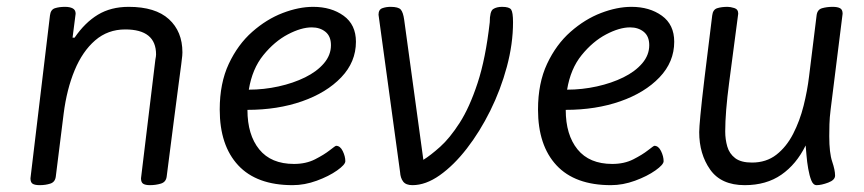

<svg xmlns="http://www.w3.org/2000/svg" viewBox="-20 -527 2524 561"><path d="M96 14Q82 14 75.5 10Q69 6 69 -6L126 -482Q128 -499 140.5 -503Q153 -507 170 -507Q184 -507 192.5 -502.5Q201 -498 201 -487L192 -417H198Q228 -461 266 -484Q304 -507 356 -507Q434 -507 473.5 -471Q513 -435 513 -374Q513 -371 512.5 -364Q512 -357 509.5 -338.5Q507 -320 502 -282Q497 -244 488.5 -178.5Q480 -113 467 -11Q465 5 450 9.5Q435 14 418 14Q405 14 398.5 10Q392 6 392 -6L434 -353Q436 -363 436 -368Q436 -441 346 -441Q295 -441 258 -409Q221 -377 198 -321.5Q175 -266 166 -195L143 -11Q141 5 127 9.5Q113 14 96 14Z M835 14Q730 14 676 -44Q622 -102 622 -207Q622 -284 648.5 -340.5Q675 -397 717 -434Q759 -471 806 -489Q853 -507 895 -507Q948 -507 984 -481Q1020 -455 1020 -405Q1020 -346 977 -301Q934 -256 862.5 -231Q791 -206 703 -206Q703 -133 737.5 -90.5Q772 -48 839 -48Q874 -48 900.5 -61.5Q927 -75 943.5 -88Q960 -101 962 -101Q974 -101 981.5 -85.5Q989 -70 989 -56Q989 -46 965 -29Q941 -12 905.5 1Q870 14 835 14ZM707 -265Q751 -265 794 -274.5Q837 -284 871.5 -301Q906 -318 926.5 -342Q947 -366 947 -395Q947 -421 931 -434Q915 -447 891 -447Q860 -447 821 -426.5Q782 -406 749.5 -366Q717 -326 707 -265Z M1185 14Q1166 14 1158 3.5Q1150 -7 1149 -24L1086 -484Q1086 -499 1097 -503Q1108 -507 1121 -507Q1144 -507 1151 -499Q1158 -491 1161 -469L1217 -60Q1238 -73 1266 -98Q1294 -123 1323 -168Q1352 -213 1375.5 -284.5Q1399 -356 1411 -462Q1411 -494 1421 -500.5Q1431 -507 1447 -507Q1468 -507 1473.5 -499Q1479 -491 1479 -462Q1479 -399 1461 -332Q1443 -265 1412.5 -203.5Q1382 -142 1344 -93Q1306 -44 1265 -15Q1224 14 1185 14Z M1765 14Q1660 14 1606 -44Q1552 -102 1552 -207Q1552 -284 1578.5 -340.5Q1605 -397 1647 -434Q1689 -471 1736 -489Q1783 -507 1825 -507Q1878 -507 1914 -481Q1950 -455 1950 -405Q1950 -346 1907 -301Q1864 -256 1792.5 -231Q1721 -206 1633 -206Q1633 -133 1667.5 -90.5Q1702 -48 1769 -48Q1804 -48 1830.5 -61.5Q1857 -75 1873.5 -88Q1890 -101 1892 -101Q1904 -101 1911.5 -85.5Q1919 -70 1919 -56Q1919 -46 1895 -29Q1871 -12 1835.5 1Q1800 14 1765 14ZM1637 -265Q1681 -265 1724 -274.5Q1767 -284 1801.5 -301Q1836 -318 1856.5 -342Q1877 -366 1877 -395Q1877 -421 1861 -434Q1845 -447 1821 -447Q1790 -447 1751 -426.5Q1712 -406 1679.5 -366Q1647 -326 1637 -265Z M2156 14Q2087 14 2055 -31.5Q2023 -77 2023 -141Q2023 -153 2026.5 -190.5Q2030 -228 2038.5 -299Q2047 -370 2061 -482Q2063 -499 2075.5 -503Q2088 -507 2106 -507Q2114 -507 2125.5 -503.5Q2137 -500 2137 -487Q2122 -373 2110.5 -286Q2099 -199 2099 -143Q2099 -120 2105 -99Q2111 -78 2128 -65Q2145 -52 2177 -52Q2219 -52 2248.5 -75Q2278 -98 2297.5 -136Q2317 -174 2328 -218Q2339 -262 2344 -304L2366 -482Q2368 -499 2382 -503Q2396 -507 2413 -507Q2427 -507 2434.5 -503Q2442 -499 2442 -487L2407 -207Q2404 -183 2403.5 -164Q2403 -145 2403 -129Q2403 -80 2411.5 -55Q2420 -30 2420 -14Q2420 -1 2400 6.5Q2380 14 2366 14Q2356 14 2350.5 0Q2345 -14 2341.5 -34Q2338 -54 2336.5 -73Q2335 -92 2334 -102Q2307 -47 2263 -16.5Q2219 14 2156 14Z"/></svg>

Font: Kite One
Style: Regular
Weight: 400
Designer: Eduardo Rodriguez Tunni
Foundry: Eduardo Rodriguez Tunni
Version: Version 1.002; ttfautohint (v1.8.4.7-5d5b);gftools[0.9.23]